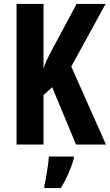

<svg xmlns="http://www.w3.org/2000/svg" viewBox="-20 -734 558 975"><path d="M518 0H366L245 -291L201 -251V0H64V-714H201V-385Q206 -404 217 -427.5Q228 -451 244 -481L369 -714H516L342 -396ZM355 72Q344 110 326.5 149.5Q309 189 289 221H205V208Q210 191 214.5 164Q219 137 223 109Q227 81 228 61H355Z"/></svg>

Font: Noto Sans ExtraCondensed
Style: Bold
Weight: 700
Width: 2
Designer: Monotype Design Team
Foundry: Monotype Imaging Inc.
Version: Version 2.013; ttfautohint (v1.8.4.7-5d5b)